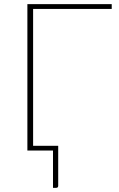

<svg xmlns="http://www.w3.org/2000/svg" viewBox="-20 -723 572 922"><path d="M139 -680V-23H259.5V169Q259.5 179 249.5 179H234.5V0H111.5V-703H516.5V-680Z"/></svg>

Font: Lato 2
Style: Regular
Weight: 200
Designer: Lukasz Dziedzic with Adam Twardoch and Botio Nikoltchev
Foundry: tyPoland Lukasz Dziedzic
Version: Version 2.015; 2015-08-06; http://www.latofonts.com/